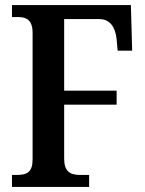

<svg xmlns="http://www.w3.org/2000/svg" viewBox="-20 -734 571 754"><path d="M27 0H330V-47H294C255 -47 232 -61 232 -111V-323H438V-378H232V-659H370C411 -659 433 -629 438 -580L442 -535H499L494 -714H27V-667H52C84 -667 108 -655 108 -605V-108C108 -58 86 -47 46 -47H27Z"/></svg>

Font: Noto Serif Ethiopic Condensed SemiBold
Style: Regular
Weight: 600
Width: 3
Designer: Monotype Design Team
Foundry: Monotype Imaging Inc.
Version: Version 2.102